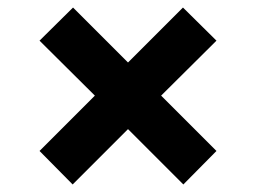

<svg xmlns="http://www.w3.org/2000/svg" viewBox="-20 -490 680 510"><path d="M85 -89 232 -236 85 -382 174 -470 320 -324 466 -470 555 -382 408 -236 555 -89 467 0 320 -147 173 0Z"/></svg>

Font: Eudoxus Sans ExtraBold
Style: Regular
Weight: 800
Designer: Stijn de Vries
Foundry: tokotype
Version: Version 2.005